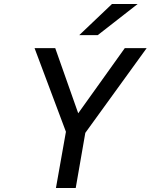

<svg xmlns="http://www.w3.org/2000/svg" viewBox="-20 -941 754 961"><path d="M260 0 310 -281.5 153 -700H256.5L371.5 -374L604.5 -700H714L407 -276L359 0ZM376.5 -765 540.5 -921H669L469 -765Z"/></svg>

Font: Overpass Medium
Style: Italic
Weight: 500
Italic angle: -10°
Designer: Delve Withrington, Dave Bailey, Thomas Jockin
Foundry: Delve Fonts LLC
Version: Version 4.000